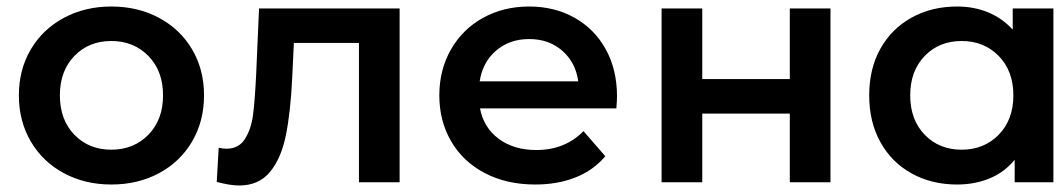

<svg xmlns="http://www.w3.org/2000/svg" viewBox="-20 -560 3257 590"><path d="M38 -267Q38 -346 74.5 -408Q111 -470 176 -505Q241 -540 322 -540Q404 -540 469 -505Q534 -470 570.5 -408Q607 -346 607 -267Q607 -188 570.5 -125.5Q534 -63 469 -28Q404 7 322 7Q241 7 176 -28Q111 -63 74.5 -125.5Q38 -188 38 -267ZM481 -267Q481 -342 436 -388Q391 -434 322 -434Q253 -434 208.5 -388Q164 -342 164 -267Q164 -192 208.5 -146Q253 -100 322 -100Q391 -100 436 -146Q481 -192 481 -267Z M1208 -534V0H1083V-428H883L878 -322Q873 -216 858.5 -144.5Q844 -73 809.5 -31.5Q775 10 715 10Q687 10 646 -1L652 -106Q666 -103 676 -103Q714 -103 733 -133.5Q752 -164 757.5 -206.5Q763 -249 767 -328L776 -534Z M1874 -227H1455Q1466 -168 1512.5 -133.5Q1559 -99 1628 -99Q1716 -99 1773 -157L1840 -80Q1804 -37 1749 -15Q1694 7 1625 7Q1537 7 1470 -28Q1403 -63 1366.5 -125.5Q1330 -188 1330 -267Q1330 -345 1365.5 -407.5Q1401 -470 1464 -505Q1527 -540 1606 -540Q1684 -540 1745.5 -505.5Q1807 -471 1841.5 -408.5Q1876 -346 1876 -264Q1876 -251 1874 -227ZM1454 -310H1757Q1749 -368 1708 -404Q1667 -440 1606 -440Q1546 -440 1504.5 -404.5Q1463 -369 1454 -310Z M2013 -534H2138V-317H2407V-534H2532V0H2407V-211H2138V0H2013Z M3217 -534V0H3098V-69Q3067 -31 3021.5 -12Q2976 7 2921 7Q2843 7 2781.5 -27Q2720 -61 2685.5 -123Q2651 -185 2651 -267Q2651 -349 2685.5 -410.5Q2720 -472 2781.5 -506Q2843 -540 2921 -540Q2973 -540 3016.5 -522Q3060 -504 3092 -469V-534ZM3094 -267Q3094 -342 3049 -388Q3004 -434 2935 -434Q2866 -434 2821.5 -388Q2777 -342 2777 -267Q2777 -192 2821.5 -146Q2866 -100 2935 -100Q3004 -100 3049 -146Q3094 -192 3094 -267Z"/></svg>

Font: mBank SemiBold
Style: Regular
Weight: 600
Designer: Julieta Ulanovsky
Foundry: Julieta Ulanovsky
Version: Version 7.200